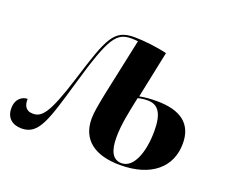

<svg xmlns="http://www.w3.org/2000/svg" viewBox="-117 -695 1009 853"><g transform="rotate(20 387.5 -268.0)"><path d="M519 10C666 10 749 -63 749 -175C749 -269 688 -313 576 -313C544 -313 523 -311 495 -306L541 -527C493 -539 428 -546 386 -546C289 -546 270 -497 203 -281C147 -102 119 -72 77 -72C41 -72 32 -98 33 -126C10 -126 -21 -109 -21 -62C-21 -17 8 7 52 7C133 7 154 -73 211 -268C279 -503 305 -536 376 -536C389 -536 397 -535 406 -534L348 -262C338 -211 330 -171 330 -141C330 -42 398 10 519 10ZM522 0C480 0 462 -37 462 -100C462 -160 475 -220 491 -296C505 -300 521 -302 537 -302C587 -302 611 -267 611 -184C611 -89 582 0 522 0Z"/></g></svg>

Font: Noto Serif Display Condensed
Style: Bold Italic
Weight: 700
Width: 3
Italic angle: -12°
Designer: Monotype Design Team
Foundry: Monotype Imaging Inc.
Version: Version 2.009